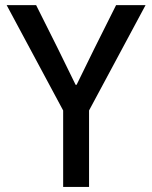

<svg xmlns="http://www.w3.org/2000/svg" viewBox="-20 -740 602 760"><path d="M230 0V-302.7L6.3 -719.7H123L208.5 -548.8L279.3 -404.3H283.2L354 -548.8L439.5 -719.7H556.2L332.5 -302.7V0Z"/></svg>

Font: Reddit Mono Medium
Style: Regular
Weight: 500
Monospace: yes
Designer: Stephen Hutchings
Foundry: Reddit
Version: Version 1.014